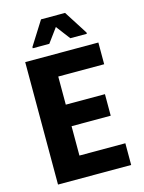

<svg xmlns="http://www.w3.org/2000/svg" viewBox="-131 -966 779 1042"><g transform="rotate(-15 258.5 -445.0)"><path d="M62 0V-688H473V-566H215V-408H435V-287H215V-122H473V0ZM121 -750V-757L205 -890H340L425 -757V-750H332L272 -829L214 -750Z"/></g></svg>

Font: Saira SemiCondensed
Style: Bold
Weight: 700
Width: 4
Designer: Hector Gatti with collaboration of the Omnibus-Type team
Foundry: Omnibus-Type
Version: Version 1.101